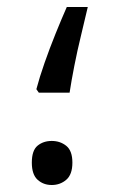

<svg xmlns="http://www.w3.org/2000/svg" viewBox="-20 -520 383 549"><path d="M91 -255 84 -265Q93 -299 107.5 -340.5Q122 -382 139 -424Q156 -466 171 -500H231Q223 -465 212 -420Q201 -375 192.5 -331.5Q184 -288 179 -255ZM128 9Q104 9 87.5 -6Q71 -21 71 -55Q71 -90 87.5 -103.5Q104 -117 128 -117Q152 -117 169.5 -103Q187 -89 187 -55Q187 -21 169.5 -6Q152 9 128 9Z"/></svg>

Font: Noto Sans Arabic Condensed
Style: Regular
Weight: 400
Width: 3
Designer: Monotype Design Team, Nadine Chahine, Nizar Qandah and Khaled Hosny
Foundry: Monotype Imaging Inc.
Version: Version 2.012